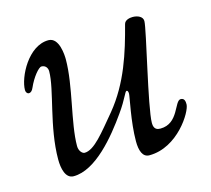

<svg xmlns="http://www.w3.org/2000/svg" viewBox="-73 -515 670 611"><g transform="rotate(-15 262.5 -209.5)"><path d="M20 -294C20 -287 24 -281 30 -281C35 -281 41 -285 45 -295C59 -327 81 -353 90 -353C103 -353 110 -343 110 -332C110 -271 65 -161 65 -53C65 -24 72 11 99 11C172 11 246 -80 291 -144C321 -186 326 -208 332 -208C335 -208 337 -204 337 -197C337 -188 319 -109 319 -45C319 -14 327 9 349 9C443 9 505 -93 505 -117C505 -126 504 -138 491 -138C470 -138 466 -64 405 -64C396 -64 383 -66 383 -88C383 -139 444 -381 444 -408C444 -423 427 -430 411 -430C401 -430 385 -427 382 -414C359 -326 331 -234 266 -155C219 -99 184 -52 152 -52C145 -52 134 -62 134 -79C134 -155 171 -267 171 -355C171 -367 169 -428 133 -428C66 -428 20 -336 20 -294Z"/></g></svg>

Font: OFL Sorts Mill Goudy
Style: Italic
Weight: 500
Italic angle: -6°
Version: Version 003.000